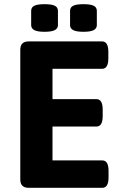

<svg xmlns="http://www.w3.org/2000/svg" viewBox="-20 -898 586 918"><path d="M117 0Q77 0 77 -40V-660Q77 -700 117 -700H468Q498 -700 498 -650V-619Q498 -569 468 -569H231V-424H441Q471 -424 471 -374V-343Q471 -293 441 -293H231V-131H469Q499 -131 499 -81V-50Q499 0 469 0ZM379 -746Q345 -746 330 -754Q315 -762 315 -778V-846Q315 -863 330 -870.5Q345 -878 379 -878Q413 -878 428 -870.5Q443 -863 443 -846V-778Q443 -762 428 -754Q413 -746 379 -746ZM193 -746Q159 -746 144 -754Q129 -762 129 -778V-846Q129 -863 144 -870.5Q159 -878 193 -878Q227 -878 242 -870.5Q257 -863 257 -846V-778Q257 -762 242 -754Q227 -746 193 -746Z"/></svg>

Font: Asap
Style: Regular
Weight: 400
Designer: Pablo Cosgaya
Foundry: Omnibus-Type
Version: Version 3.001